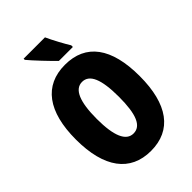

<svg xmlns="http://www.w3.org/2000/svg" viewBox="-269 -1038 1158 1158"><g transform="rotate(-45 310.5 -458.5)"><path d="M343 -927H161V-917C187 -885 270 -797 302 -767H421V-781C403 -809 360 -888 343 -927ZM582 -358C582 -599 489 -725 311 -725C134 -725 39 -597 39 -359C39 -119 135 10 311 10C488 10 582 -118 582 -358ZM216 -358C216 -505 248 -579 311 -579C374 -579 405 -509 405 -358C405 -208 375 -139 311 -139C248 -139 216 -212 216 -358Z"/></g></svg>

Font: Noto Sans Lao Looped ExtraCondensed Black
Style: Regular
Weight: 900
Width: 2
Designer: Mark Frömberg, Ben Mitchell
Foundry: The Fontpad Ltd
Version: Version 1.002